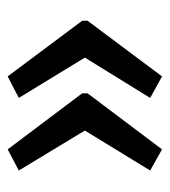

<svg xmlns="http://www.w3.org/2000/svg" viewBox="9 -514 442 500"><g transform="rotate(-90 230.0 -264.0)"><path d="M426 -257 281 -63 225 -94 330 -264 225 -436 281 -465 426 -271ZM237 -257 91 -63 36 -94 140 -264 36 -436 91 -465 237 -271Z"/></g></svg>

Font: Noto Sans Ethiopic ExtraCondensed
Style: Regular
Weight: 400
Width: 2
Designer: Monotype Design Team
Foundry: Monotype Imaging Inc.
Version: Version 2.102; ttfautohint (v1.8.4.7-5d5b)